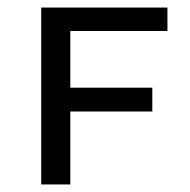

<svg xmlns="http://www.w3.org/2000/svg" viewBox="-20 -488 502 508"><path d="M166 -406V-256H383V-193H166V0H89V-468H423V-406Z"/></svg>

Font: Ysabeau SC Medium
Style: Regular
Weight: 500
Designer: Christian Thalmann (Catharsis Fonts)
Version: Version 0.003